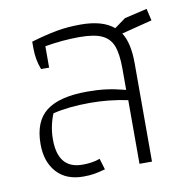

<svg xmlns="http://www.w3.org/2000/svg" viewBox="-66 -603 684 680"><g transform="rotate(-10 275.5 -263.0)"><path d="M51 -129Q51 -211 98.5 -247.5Q146 -284 246 -284Q283 -284 314 -280Q345 -276 383 -266V-342Q383 -395 372 -424Q361 -453 333 -466Q305 -479 252 -479Q192 -479 128 -468V-391H99Q85 -427 85 -468V-492Q136 -507 176 -514.5Q216 -522 264 -522Q343 -522 383 -488L423 -517L504 -536L514 -493L404 -465Q429 -428 429 -353V0H384V-229Q317 -243 249 -243Q171 -243 115 -229Q97 -185 97 -138Q97 -32 185 -32Q222 -32 248 -42L260 -2Q238 4 221 7Q204 10 181 10Q119 10 85 -28Q51 -66 51 -129Z"/></g></svg>

Font: Athiti Light
Style: Regular
Weight: 300
Designer: CadsonDemak Team
Foundry: CadsonDemak
Version: Version 1.032